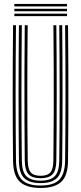

<svg xmlns="http://www.w3.org/2000/svg" viewBox="-20 -925 402 952"><path d="M181.3 7Q112.4 7 79.1 -23Q45.7 -53.1 44.8 -127.8Q44 -198.3 43.4 -280.3Q42.9 -362.2 42.9 -450.1Q42.9 -538 43.3 -626.9Q43.8 -715.8 44.8 -800H59.3Q58.5 -723 57.9 -635.8Q57.4 -548.6 57.4 -459Q57.4 -369.5 57.9 -285Q58.5 -200.5 59.3 -129Q60.2 -63.5 87.9 -34.3Q115.6 -5.1 181.3 -5.1Q246.8 -5.1 274.4 -34.3Q301.9 -63.5 302.8 -129Q303.7 -199.1 304.2 -280.9Q304.7 -362.8 304.7 -450.7Q304.7 -538.6 304.3 -627.4Q303.9 -716.2 302.8 -800H317.3Q318.4 -697.5 318.9 -582.6Q319.4 -467.7 319 -351.4Q318.6 -235.1 317.3 -127.8Q316.4 -52.5 282.9 -22.7Q249.4 7 181.3 7ZM181.3 -17.1Q126.4 -17.1 100.4 -41.6Q74.4 -66 73.8 -128Q73 -206.1 72.4 -288.5Q71.9 -371 71.9 -456.2Q71.9 -541.4 72.4 -627.7Q72.9 -714.1 73.8 -800H88.3Q87.4 -719.5 86.9 -633.3Q86.4 -547 86.4 -459.7Q86.4 -372.5 86.9 -288.5Q87.5 -204.5 88.3 -128.4Q88.9 -73.5 110.9 -51.3Q132.9 -29.2 181.3 -29.2Q229.4 -29.2 251.3 -51.2Q273.2 -73.1 273.8 -128.4Q274.7 -204 275.2 -286.8Q275.7 -369.6 275.7 -456Q275.7 -542.4 275.2 -629.3Q274.7 -716.2 273.8 -800H288.3Q289.2 -718.6 289.7 -632.3Q290.2 -546 290.2 -459.1Q290.2 -372.2 289.7 -288.4Q289.1 -204.6 288.3 -128Q287.7 -66.5 262.1 -41.8Q236.5 -17.1 181.3 -17.1ZM181.3 -41.3Q140.3 -41.3 121.8 -60.6Q103.4 -79.9 102.8 -128.8Q101.7 -222.4 101.3 -335.3Q100.9 -448.3 101.2 -567.8Q101.5 -687.3 102.8 -800H117.3Q116.5 -719.2 115.9 -638.5Q115.4 -557.7 115.4 -475.1Q115.4 -392.5 115.9 -306.4Q116.4 -220.3 117.5 -128.8Q118.1 -87.1 132.3 -70.2Q146.5 -53.4 181.3 -53.4Q215.9 -53.4 230 -70.2Q244 -87.1 244.6 -128.8Q246.1 -255.9 246.5 -367Q246.9 -478 246.4 -583.7Q245.9 -689.4 244.8 -800H259.3Q260.2 -723.3 260.7 -636.5Q261.2 -549.6 261.2 -460.4Q261.2 -371.2 260.7 -286.3Q260.2 -201.4 259.3 -128.8Q258.7 -79.3 240.1 -60.3Q221.5 -41.3 181.3 -41.3ZM312.2 -893.3H51.1V-905.4H312.2ZM312.2 -845H51.1V-857.1H312.2ZM312.2 -869.2H51.1V-881.2H312.2Z"/></svg>

Font: Big Shoulders Inline Display SC Thin
Style: Regular
Weight: 100
Designer: Patric King
Foundry: XO Type Co
Version: Version 2.002